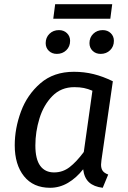

<svg xmlns="http://www.w3.org/2000/svg" viewBox="-20 -880 609 912"><path d="M516 -494 462 -120Q460 -104 460 -98Q460 -80 467.5 -69Q475 -58 494 -51L468 12Q426 7 403 -14Q380 -35 375 -76Q343 -35 303 -11.5Q263 12 218 12Q138 12 94 -43Q50 -98 50 -190Q50 -270 79.5 -350Q109 -430 172 -484.5Q235 -539 331 -539Q380 -539 424.5 -528Q469 -517 516 -494ZM148 -189Q148 -124 171 -92.5Q194 -61 237 -61Q278 -61 310.5 -86Q343 -111 378 -158L419 -449Q398 -458 378.5 -462Q359 -466 333 -466Q270 -466 228.5 -423.5Q187 -381 167.5 -317.5Q148 -254 148 -189ZM197 -675Q197 -702 215 -719.5Q233 -737 260 -737Q283 -737 298 -722.5Q313 -708 313 -686Q313 -659 295 -641.5Q277 -624 250 -624Q227 -624 212 -638.5Q197 -653 197 -675ZM405 -675Q405 -702 423 -719.5Q441 -737 468 -737Q491 -737 506 -722.5Q521 -708 521 -686Q521 -659 503 -641.5Q485 -624 458 -624Q435 -624 420 -638.5Q405 -653 405 -675ZM233 -791 242 -860H513L504 -791Z"/></svg>

Font: Fira Sans
Style: Italic
Weight: 400
Italic angle: -8°
Designer: bBox Type GmbH & Carrois Corporate GbR & Edenspiekermann AG
Foundry: bBox Type GmbH & Carrois Corporate GbR & Edenspiekermann AG
Version: Version 4.301